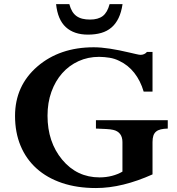

<svg xmlns="http://www.w3.org/2000/svg" viewBox="-20 -906 867 941"><path d="M319.8 -885.7Q325.2 -865.2 333.7 -850.8Q342.3 -836.4 354.7 -827.4Q367.2 -818.4 383.8 -814.2Q400.4 -810.1 421.4 -810.1Q460.9 -810.1 483.6 -827.4Q506.3 -844.7 517.1 -885.7H580.6Q574.7 -845.7 561 -817.4Q547.4 -789.1 526.1 -771Q504.9 -752.9 476.1 -744.6Q447.3 -736.3 411.1 -736.3Q342.8 -736.3 302.7 -772.9Q262.7 -809.6 254.9 -885.7ZM802.2 -316.9V-275.9Q782.2 -275.4 768.1 -272Q753.9 -268.6 744.9 -261Q735.8 -253.4 731.7 -241Q727.5 -228.5 727.5 -209.5V-51.3Q654.8 -18.6 585.2 -1.5Q515.6 15.6 450.2 15.6Q357.4 15.6 283.9 -9.3Q210.4 -34.2 159.2 -80.3Q107.9 -126.5 80.8 -191.7Q53.7 -256.8 53.7 -337.9Q53.7 -485.4 163.1 -580.1Q272.5 -674.3 439.5 -674.3Q474.6 -674.3 518.8 -667.5Q563 -660.6 612.3 -648.9Q629.9 -645 646.2 -641.1Q662.6 -637.2 668.5 -637.2Q678.7 -637.2 686.5 -640.9Q694.3 -644.5 700.2 -651.4H727.5V-457H684.1Q668.5 -510.3 638.2 -548.8Q607.9 -587.4 564 -607.9Q541.5 -619.1 516.8 -623Q492.2 -627 465.8 -627.4Q411.1 -627.4 364.7 -606.2Q318.4 -585 284.7 -546.9Q251 -508.8 231.9 -455.8Q212.9 -402.8 212.9 -338.9Q212.9 -210 284.7 -123.5Q356.9 -36.6 467.8 -36.6Q500 -36.6 529.1 -44.2Q558.1 -51.8 580.1 -64.9V-209.5Q580.1 -234.4 568.4 -249.5Q556.6 -264.6 534.7 -269.5Q522 -272.5 500 -273.7Q478 -274.9 450.2 -275.9V-316.9Z"/></svg>

Font: XB Niloofar
Style: Bold
Weight: 700
Designer: Behnam
Foundry: Irmug
Version: Version 7.201 2008